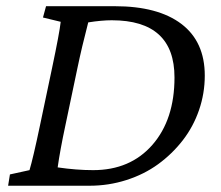

<svg xmlns="http://www.w3.org/2000/svg" viewBox="-20 -593 706 613"><path d="M127 -573.2H346.7Q484.4 -573.2 559.1 -516.6Q633.8 -460 633.8 -351.6Q633.8 -294.9 615.5 -241.7Q597.2 -188.5 563.5 -145Q529.8 -101.6 484.9 -68.8Q439.9 -36.1 383.3 -18.1Q326.7 0 265.6 0H5.9L11.7 -36.1L74.2 -49.8Q85.4 -86.9 107.4 -191.4L146.5 -377Q169.9 -487.8 173.8 -523.4L117.2 -537.1ZM261.7 -521.5Q241.2 -442.9 227.5 -377L188.5 -191.4Q171.9 -113.8 164.1 -58.6Q224.1 -49.8 277.3 -49.8Q396 -49.8 466.6 -130.6Q537.1 -211.4 537.1 -345.7Q537.1 -528.3 336.9 -528.3Q304.2 -528.3 261.7 -521.5Z"/></svg>

Font: Crimson Pro
Style: Italic
Weight: 400
Italic angle: -12°
Designer: Jacques Le Bailly
Foundry: Baron von Fonthausen
Version: Version 1.003